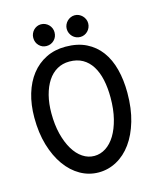

<svg xmlns="http://www.w3.org/2000/svg" viewBox="-105 -748 679 831"><g transform="rotate(-15 234.5 -332.0)"><path d="M442.9 -291Q442.9 -220.7 426.5 -165Q410.2 -109.4 382.1 -70.6Q354 -31.7 315.9 -11Q277.8 9.8 234.9 9.8Q191.4 9.8 153.3 -11.7Q115.2 -33.2 86.9 -72.8Q58.6 -112.3 42.2 -167.7Q25.9 -223.1 25.9 -291Q25.9 -349.1 40.3 -397.2Q54.7 -445.3 81.8 -480Q108.9 -514.6 147.7 -533.9Q186.5 -553.2 234.9 -553.2Q288.6 -553.2 327.6 -533.9Q366.7 -514.6 392.3 -480Q418 -445.3 430.4 -397.2Q442.9 -349.1 442.9 -291ZM367.2 -290Q367.2 -334 359.4 -370.1Q351.6 -406.2 335.2 -432.4Q318.8 -458.5 293.9 -472.7Q269 -486.8 234.9 -486.8Q204.1 -486.8 179.4 -472.7Q154.8 -458.5 137.7 -432.4Q120.6 -406.2 111.3 -370.1Q102.1 -334 102.1 -290Q102.1 -238.8 112.5 -197.3Q123 -155.8 140.9 -126Q158.7 -96.2 182.9 -80.1Q207 -64 234.9 -64Q262.2 -64 286.4 -79.6Q310.5 -95.2 328.4 -124.5Q346.2 -153.8 356.7 -195.6Q367.2 -237.3 367.2 -290ZM356.9 -626Q356.9 -615.7 353 -606.7Q349.1 -597.7 342.5 -591.1Q335.9 -584.5 327.4 -580.8Q318.8 -577.1 309.1 -577.1Q299.3 -577.1 290.5 -580.8Q281.7 -584.5 275.1 -591.1Q268.6 -597.7 264.6 -606.7Q260.7 -615.7 260.7 -626Q260.7 -635.7 264.6 -644.5Q268.6 -653.3 275.1 -659.9Q281.7 -666.5 290.5 -670.4Q299.3 -674.3 309.1 -674.3Q318.8 -674.3 327.4 -670.4Q335.9 -666.5 342.5 -659.9Q349.1 -653.3 353 -644.5Q356.9 -635.7 356.9 -626ZM206.1 -626Q206.1 -605 192.1 -591.1Q178.2 -577.1 157.7 -577.1Q138.2 -577.1 124.5 -591.1Q110.8 -605 110.8 -626Q110.8 -635.7 114.5 -644.5Q118.2 -653.3 124.5 -659.9Q130.9 -666.5 139.4 -670.4Q147.9 -674.3 157.7 -674.3Q168 -674.3 176.8 -670.4Q185.5 -666.5 192.1 -659.9Q198.7 -653.3 202.4 -644.5Q206.1 -635.7 206.1 -626Z"/></g></svg>

Font: Englebert
Style: Regular
Weight: 400
Designer: Astigmatic (AOETI)
Foundry: Astigmatic (AOETI)
Version: Version 1.000